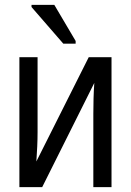

<svg xmlns="http://www.w3.org/2000/svg" viewBox="-20 -772 540 792"><path d="M241 -592H292V-603L204 -752H110V-743ZM60 0H154L369 -430C366 -387 365 -344 365 -302V0H440V-536H346L130 -106C133 -151 135 -187 135 -227V-536H60Z"/></svg>

Font: Noto Sans Mono ExtraCondensed
Style: Regular
Weight: 400
Width: 2
Designer: Monotype Design Team
Foundry: Monotype Imaging Inc.
Version: Version 2.014